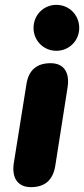

<svg xmlns="http://www.w3.org/2000/svg" viewBox="-20 -761 346 790"><path d="M107 9C165 9 197 -20 207 -76L258 -401C268 -464 242 -501 188 -501C131 -501 98 -472 89 -416L37 -91C27 -28 54 9 107 9ZM212 -552C265 -552 306 -594 306 -646C306 -699 265 -741 212 -741C159 -741 118 -699 118 -646C118 -594 159 -552 212 -552Z"/></svg>

Font: SN Pro Heavy
Style: Italic
Weight: 800
Italic angle: -9°
Designer: Tobias Whetton
Foundry: Supernotes
Version: Version 1.001;Glyphs 3.2 (3249)